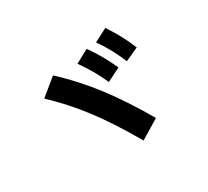

<svg xmlns="http://www.w3.org/2000/svg" viewBox="-126 -903 1115 1028"><g transform="rotate(-30 432.0 -389.5)"><path d="M146.8 -537.6 249.8 -621.8Q352.9 -525.5 437.7 -414.8Q522.6 -304.1 612.9 -148.6L494.9 -77.3Q406.2 -231.9 325 -339.1Q243.8 -446.3 146.8 -537.6ZM394.1 -610.3 476.3 -654.7Q506.7 -612.2 530 -571.1Q553.3 -530 574.2 -483.3L490.7 -441.5Q471.6 -485.5 448.3 -526.1Q425 -566.7 394.1 -610.3ZM537.5 -659.4 619 -701.9Q649.3 -656.5 671.6 -614.9Q693.8 -573.3 712.5 -527.2L630 -489.7Q610.9 -535.6 588.9 -576.4Q566.8 -617.3 537.5 -659.4Z"/></g></svg>

Font: Pretendard GOV Variable
Style: Regular
Weight: 400
Designer: Base glyphs from Inter by Rasmus Andersson; Hangul glyphs from Noto Sans CJK(Source Han Sans) by Jang Soo-young and Kang
Foundry: Kil Hyung-jin
Version: Version 1.307;Glyphs 3.2 (3192)